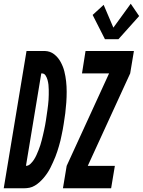

<svg xmlns="http://www.w3.org/2000/svg" viewBox="-64 -1008 765 1028"><path d="M498 -798 432 -928 491 -982 543 -860 636 -988 681 -922 570 -798ZM273 0 293 -120 520 -615H375L394 -735H653L633 -615L406 -120H551L531 0ZM-44 0 78 -735H176Q205 -734 226 -717.5Q247 -701 260.5 -676.5Q274 -652 280.5 -626Q287 -600 290 -572.5Q293 -545 293 -516.5Q293 -488 291 -459.5Q289 -431 285.5 -402Q282 -373 277 -344Q275 -329 272 -314.5Q269 -300 266 -285Q263 -270 259.5 -255Q256 -240 251.5 -225.5Q247 -211 242.5 -196.5Q238 -182 232 -167.5Q226 -153 219.5 -138.5Q213 -124 206 -110Q199 -96 190 -82.5Q181 -69 171 -57Q161 -45 149 -34Q137 -23 123 -14.5Q109 -6 94.5 -3Q80 0 65 0ZM75 -120Q88 -120 99 -130.5Q110 -141 118 -153.5Q126 -166 131.5 -178.5Q137 -191 142.5 -204.5Q148 -218 152 -231Q156 -244 159.5 -257.5Q163 -271 166 -284Q169 -297 172 -310.5Q175 -324 177.5 -337.5Q180 -351 182 -364Q184 -378 186 -391.5Q188 -405 190 -419Q192 -433 193.5 -446.5Q195 -460 196 -473.5Q197 -487 197 -500.5Q197 -514 197 -527.5Q197 -541 195.5 -554Q194 -567 190.5 -580Q187 -593 180 -604Q173 -615 160 -615H157Z"/></svg>

Font: Iosevka SS04 Hv Ex Obl
Style: Regular
Weight: 900
Width: 7
Italic angle: -9°
Monospace: yes
Designer: Belleve Invis
Foundry: Belleve Invis
Version: Version 19.0.0; ttfautohint (v1.8.4)